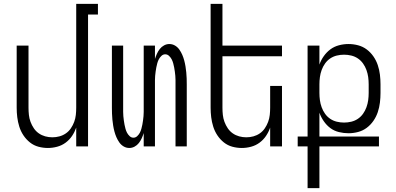

<svg xmlns="http://www.w3.org/2000/svg" viewBox="-20 -755 2040 990"><path d="M227 8Q202 8 178 1.5Q154 -5 134.5 -20.5Q115 -36 101 -57Q87 -78 79.5 -102Q72 -126 69 -150.5Q66 -175 66 -200V-520H127V-200Q127 -181 129 -162.5Q131 -144 137.5 -126.5Q144 -109 154.5 -93.5Q165 -78 180 -67.5Q195 -57 213 -52Q231 -47 250 -47Q269 -47 287 -52Q305 -57 320 -67.5Q335 -78 345.5 -93.5Q356 -109 362.5 -126.5Q369 -144 371 -162.5Q373 -181 373 -200V-735H485V-680H434V0H373V-97Q365 -74 351.5 -54Q338 -34 318.5 -19.5Q299 -5 275 1.5Q251 8 227 8Z M647 8Q631 8 617.5 0Q604 -8 595 -21Q586 -34 580 -48Q574 -62 570 -77Q566 -92 563.5 -107.5Q561 -123 559.5 -138.5Q558 -154 557.5 -169.5Q557 -185 557 -200V-520H615V-200Q615 -189 615 -178Q615 -167 616 -156Q617 -145 618.5 -134Q620 -123 622 -112.5Q624 -102 627 -91Q630 -80 635 -70.5Q640 -61 648.5 -53Q657 -45 668 -45Q679 -45 687.5 -53Q696 -61 701 -70.5Q706 -80 709 -91Q712 -102 714 -112.5Q716 -123 717.5 -134Q719 -145 720 -156Q721 -167 721 -178Q721 -189 721 -200V-520H779V-451Q783 -464 789 -477.5Q795 -491 804 -502.5Q813 -514 826 -521Q839 -528 853 -528Q869 -528 882.5 -520Q896 -512 905 -499Q914 -486 920 -472Q926 -458 930 -443Q934 -428 936.5 -412.5Q939 -397 940.5 -381.5Q942 -366 942.5 -350.5Q943 -335 943 -320V0H885V-320Q885 -331 885 -342Q885 -353 884 -364Q883 -375 881.5 -386Q880 -397 878 -407.5Q876 -418 873 -429Q870 -440 865 -449.5Q860 -459 851.5 -467Q843 -475 832 -475Q821 -475 812.5 -467Q804 -459 799 -449.5Q794 -440 791 -429Q788 -418 786 -407.5Q784 -397 782.5 -386Q781 -375 780 -364Q779 -353 779 -342Q779 -331 779 -320V0H721V-69Q717 -56 711 -42.5Q705 -29 696 -17.5Q687 -6 674 1Q661 8 647 8Z M1227 8Q1202 8 1178 1.5Q1154 -5 1134.5 -20.5Q1115 -36 1101 -57Q1087 -78 1079.5 -102Q1072 -126 1069 -150.5Q1066 -175 1066 -200V-735H1127V-520H1434V-465H1127V-200Q1127 -181 1129 -162.5Q1131 -144 1137.5 -126.5Q1144 -109 1154.5 -93.5Q1165 -78 1180 -67.5Q1195 -57 1213 -52Q1231 -47 1250 -47Q1269 -47 1287 -52Q1305 -57 1320 -67.5Q1335 -78 1345.5 -93.5Q1356 -109 1362.5 -126.5Q1369 -144 1371 -162.5Q1373 -181 1373 -200V-312H1434V0H1373V-97Q1365 -74 1351.5 -54Q1338 -34 1318.5 -19.5Q1299 -5 1275 1.5Q1251 8 1227 8Z M1566 215V0H1515V-51H1566V-520H1627V-422Q1635 -445 1649.5 -465.5Q1664 -486 1683.5 -500.5Q1703 -515 1727.5 -521.5Q1752 -528 1777 -528Q1802 -528 1826.5 -521.5Q1851 -515 1871 -500Q1891 -485 1905.5 -464Q1920 -443 1928 -419Q1936 -395 1939 -370Q1942 -345 1942 -320V-276Q1942 -251 1939 -226Q1936 -201 1928 -177Q1920 -153 1905.5 -132Q1891 -111 1871 -96Q1851 -81 1826.5 -74.5Q1802 -68 1777 -68Q1752 -68 1727.5 -74Q1703 -80 1683.5 -94.5Q1664 -109 1649.5 -130Q1635 -151 1627 -174V-51H1934V0H1627V215ZM1754 -123Q1773 -123 1791.5 -127.5Q1810 -132 1825.5 -142.5Q1841 -153 1852 -168.5Q1863 -184 1869.5 -202Q1876 -220 1878.5 -238.5Q1881 -257 1881 -276V-320Q1881 -339 1878.5 -357.5Q1876 -376 1869.5 -394Q1863 -412 1852 -427.5Q1841 -443 1825.5 -453.5Q1810 -464 1791.5 -468.5Q1773 -473 1754 -473Q1735 -473 1716.5 -468.5Q1698 -464 1682.5 -453.5Q1667 -443 1656 -427.5Q1645 -412 1638.5 -394Q1632 -376 1629.5 -357.5Q1627 -339 1627 -320V-276Q1627 -257 1629.5 -238.5Q1632 -220 1638.5 -202Q1645 -184 1656 -168.5Q1667 -153 1682.5 -142.5Q1698 -132 1716.5 -127.5Q1735 -123 1754 -123Z"/></svg>

Font: Iosevka Fixed SS04 Light
Style: Regular
Weight: 300
Monospace: yes
Designer: Belleve Invis
Foundry: Belleve Invis
Version: Version 32.5.0